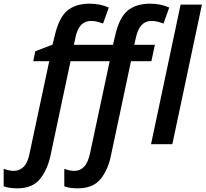

<svg xmlns="http://www.w3.org/2000/svg" viewBox="-130 -785 1119 1045"><path d="M-36 240Q46 240 87 190Q128 140 145 61L254 -452H467L361 45Q350 99 328 122Q306 145 276 145Q248 145 220 134V229Q247 240 293 240Q376 240 417 190Q458 140 474 61L583 -452H694L713 -541H601L610 -582Q630 -671 694 -671Q714 -671 730 -666.5Q746 -662 760 -657L791 -744Q744 -765 687 -765Q610 -765 564 -726.5Q518 -688 496 -588L485 -541H272L281 -582Q299 -671 365 -671Q384 -671 400.5 -666.5Q417 -662 431 -657L462 -744Q415 -765 358 -765Q281 -765 235.5 -726.5Q190 -688 167 -587L156 -542L62 -506L51 -452H138L32 45Q22 100 -1 122.5Q-24 145 -54 145Q-79 145 -110 134V229Q-80 240 -36 240ZM692 0H808L969 -760H853Z"/></svg>

Font: Noto Sans UI Medium
Style: Italic
Weight: 500
Italic angle: -12°
Designer: Monotype Design Team
Foundry: Monotype Imaging Inc.
Version: Version 1.901